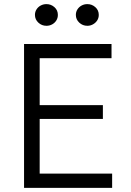

<svg xmlns="http://www.w3.org/2000/svg" viewBox="-20 -914 638 934"><path d="M97 0V-700H522.5V-631H173V-402.5H480.5V-335.5H173V-69.5H525.5V0ZM206 -788.5Q183 -788.5 166.5 -804Q150 -819.5 150 -841.5Q150 -856.5 157.8 -868.5Q165.5 -880.5 178.2 -887.2Q191 -894 206 -894Q228 -894 244.8 -879.2Q261.5 -864.5 261.5 -841.5Q261.5 -826.5 254 -814.5Q246.5 -802.5 233.8 -795.5Q221 -788.5 206 -788.5ZM405 -788.5Q382 -788.5 365.5 -804Q349 -819.5 349 -841.5Q349 -856 356.5 -868Q364 -880 376.8 -887Q389.5 -894 405 -894Q427 -894 443.8 -879.2Q460.5 -864.5 460.5 -841.5Q460.5 -826.5 452.8 -814.5Q445 -802.5 432.2 -795.5Q419.5 -788.5 405 -788.5Z"/></svg>

Font: Geologica Cursive ExtraLight
Style: Regular
Weight: 250
Designer: Sindre Bremnes, Frode Helland
Foundry: Monokrom Skriftforlag AS
Version: Version 1.010;gftools[0.9.28]